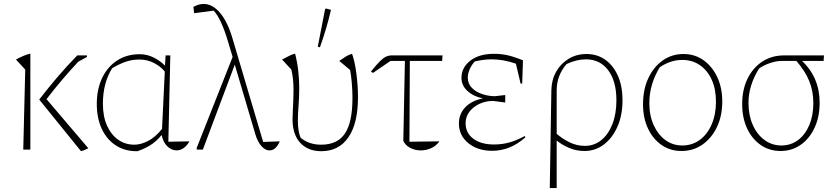

<svg xmlns="http://www.w3.org/2000/svg" viewBox="-20 -759 4253 974"><path d="M98 0 108 -406 61 -457Q77 -466 96.5 -474.5Q116 -483 134 -487V0ZM391 8 179 -254Q222 -310 270.5 -367Q319 -424 372 -478H421V-470L377 -446Q335 -401 295 -354Q255 -307 216 -256L428 -7Q420 -3 411 1Q402 5 391 8Z M677 8H673Q612 8 566.5 -22Q521 -52 496 -106Q471 -160 471 -232Q471 -306 498 -363Q525 -420 574 -452Q623 -484 689 -484Q727 -484 761 -466.5Q795 -449 817 -426L820 -478H844L834 -40L941 -42Q928 -19 911 -7.5Q894 4 876 4Q851 4 829.5 -16Q808 -36 800 -74Q771 -39 739.5 -20.5Q708 -2 677 8ZM502 -233Q502 -168 523 -121.5Q544 -75 580 -50Q616 -25 661 -25Q694 -25 730.5 -43.5Q767 -62 802 -105L816 -396Q796 -421 762 -439Q728 -457 686 -457Q652 -457 620 -446.5Q588 -436 549 -413Q502 -338 502 -233Z M1315 -39 1399 -42Q1380 4 1347 4Q1326 4 1306.5 -17.5Q1287 -39 1275 -79L1171 -431L1009 0H978V-9L1160 -470L1138 -544Q1103 -663 1064 -705L965 -692L961 -724Q988 -739 1013 -739Q1058 -739 1096.5 -693.5Q1135 -648 1160 -562Z M1610 8Q1542 8 1503 -34.5Q1464 -77 1464 -154Q1464 -170 1465.5 -196.5Q1467 -223 1468 -252.5Q1469 -282 1469 -305Q1469 -359 1458 -406L1411 -457Q1434 -469 1446.5 -475.5Q1459 -482 1477 -487Q1488 -444 1493 -399.5Q1498 -355 1498 -314Q1498 -265 1494.5 -223Q1491 -181 1491 -146Q1491 -120 1494.5 -98.5Q1498 -77 1505 -60Q1548 -25 1609 -25Q1692 -25 1730 -82Q1768 -139 1768 -262Q1768 -300 1764.5 -340Q1761 -380 1756 -404L1701 -450Q1723 -465 1736.5 -473.5Q1750 -482 1766 -486Q1780 -447 1788 -385.5Q1796 -324 1796 -266Q1796 -133 1747.5 -62.5Q1699 8 1610 8ZM1603 -519 1592 -522 1629 -712 1633 -716 1659 -709Q1637 -614 1603 -519Z M1872 -389 1862 -396Q1889 -430 1906.5 -447.5Q1924 -465 1938 -471.5Q1952 -478 1968 -478H2225L2223 -450H2059L2057 -40L2209 -42Q2193 -19 2167.5 -7.5Q2142 4 2114 4Q2086 4 2061.5 -8.5Q2037 -21 2026 -44L2034 -450H1961Z M2476 6Q2403 6 2355.5 -33Q2308 -72 2308 -133Q2308 -180 2339.5 -214Q2371 -248 2430 -260Q2383 -269 2352 -297Q2321 -325 2321 -364Q2321 -416 2365.5 -451Q2410 -486 2486 -486Q2520 -486 2551.5 -479.5Q2583 -473 2633 -453L2629 -335H2621L2597 -436Q2534 -458 2474 -458Q2432 -458 2388 -447Q2371 -428 2362 -406Q2353 -384 2353 -366Q2353 -334 2374 -313Q2395 -292 2427 -281.5Q2459 -271 2491 -271L2543 -277V-239L2481 -247Q2445 -247 2413 -232.5Q2381 -218 2361.5 -192.5Q2342 -167 2342 -134Q2342 -84 2381.5 -55Q2421 -26 2486 -26Q2527 -26 2564.5 -36.5Q2602 -47 2642 -69L2645 -62Q2605 -27 2563.5 -10.5Q2522 6 2476 6Z M2769 195 2777 -301Q2778 -354 2801.5 -395.5Q2825 -437 2865 -461Q2905 -485 2955 -485Q3010 -485 3051 -455.5Q3092 -426 3115 -373.5Q3138 -321 3138 -251Q3138 -175 3112.5 -117Q3087 -59 3043.5 -26Q3000 7 2945 7Q2904 7 2867.5 -8.5Q2831 -24 2804 -46V195ZM2804 -301V-80Q2833 -55 2869.5 -37Q2906 -19 2947 -19Q2994 -19 3030 -48Q3066 -77 3086.5 -129Q3107 -181 3107 -250Q3107 -347 3065.5 -402.5Q3024 -458 2952 -458Q2905 -458 2854 -434Q2804 -376 2804 -301Z M3437 7Q3380 7 3336 -23.5Q3292 -54 3267 -107.5Q3242 -161 3242 -230Q3242 -304 3268.5 -361.5Q3295 -419 3341.5 -452Q3388 -485 3447 -485Q3505 -485 3549 -453.5Q3593 -422 3618.5 -368Q3644 -314 3644 -244Q3644 -171 3617 -114.5Q3590 -58 3543.5 -25.5Q3497 7 3437 7ZM3441 -21Q3491 -21 3529.5 -49Q3568 -77 3590 -127.5Q3612 -178 3612 -243Q3612 -307 3590.5 -354.5Q3569 -402 3530.5 -428.5Q3492 -455 3441 -455Q3382 -455 3327 -418Q3274 -331 3274 -236Q3274 -173 3296 -124.5Q3318 -76 3355.5 -48.5Q3393 -21 3441 -21Z M4138 -238Q4138 -167 4112.5 -111.5Q4087 -56 4042 -24.5Q3997 7 3940 7Q3883 7 3839 -23.5Q3795 -54 3770 -107.5Q3745 -161 3745 -231Q3745 -304 3772 -359.5Q3799 -415 3847 -446.5Q3895 -478 3958 -478H4160L4158 -450H4049Q4138 -365 4138 -238ZM3946 -450Q3919 -450 3887.5 -439.5Q3856 -429 3831 -412Q3777 -326 3777 -237Q3777 -175 3798.5 -126Q3820 -77 3858 -49Q3896 -21 3944 -21Q3992 -21 4028.5 -48.5Q4065 -76 4085.5 -124.5Q4106 -173 4106 -236Q4106 -296 4085.5 -347Q4065 -398 4020 -450Z"/></svg>

Font: Piazzolla Thin
Style: Regular
Weight: 100
Designer: Juan Pablo del Peral
Foundry: Huerta Tipografica
Version: Version 1.330